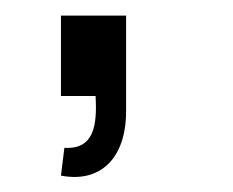

<svg xmlns="http://www.w3.org/2000/svg" viewBox="-20 -126 306 252"><path d="M64.5 68 60 104.5C112 114.5 145.5 81.5 145.5 20V-105.5H60V0H105.5C107.5 37.5 104 70.5 64.5 68Z"/></svg>

Font: Eudonet
Style: Regular
Weight: 400
Designer: Mikhail Sharanda
Foundry: Mikhail Sharanda
Version: Version 4.503;Glyphs 3.1.2 (3151)